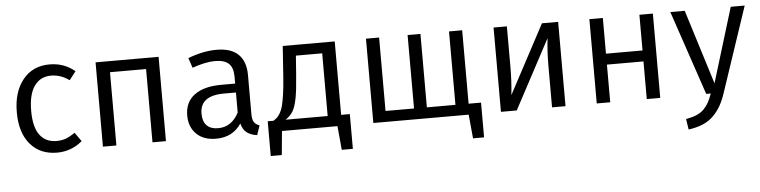

<svg xmlns="http://www.w3.org/2000/svg" viewBox="-45 -760 4724 1193"><g transform="rotate(-5 2316.5 -163.5)"><path d="M287.1 -538.1Q377.9 -538.1 444.8 -481.9L403.8 -429.2Q351.6 -467.8 290 -467.8Q223.6 -467.8 186.3 -415.3Q148.9 -362.8 148.9 -259.8Q148.9 -158.2 186 -109.1Q223.1 -60.1 290 -60.1Q322.3 -60.1 348.4 -69.8Q374.5 -79.6 405.8 -101.1L444.8 -45.9Q376.5 12.2 287.1 12.2Q181.6 12.2 120.4 -59.8Q59.1 -131.8 59.1 -258.8Q59.1 -385.7 120.6 -461.9Q182.1 -538.1 287.1 -538.1Z M882.8 0V-457H657.7V0H573.7V-525.9H966.8V0Z M1510.3 -121.1Q1510.3 -86.9 1521 -70.8Q1531.7 -54.7 1554.7 -46.9L1534.7 12.2Q1494.6 6.8 1470.7 -11.7Q1446.8 -30.3 1436.5 -68.8Q1382.8 12.2 1278.3 12.2Q1201.2 12.2 1156.7 -31.5Q1112.3 -75.2 1112.3 -147Q1112.3 -230.5 1171.9 -274.7Q1231.4 -318.8 1340.3 -318.8H1426.3V-360.8Q1426.3 -418.5 1398.9 -443.8Q1371.6 -469.2 1313.5 -469.2Q1254.9 -469.2 1171.4 -439.9L1150.4 -502Q1245.6 -538.1 1328.6 -538.1Q1420.4 -538.1 1465.3 -493.4Q1510.3 -448.7 1510.3 -365.2ZM1297.4 -51.8Q1381.3 -51.8 1426.3 -138.2V-263.2H1351.6Q1201.7 -263.2 1201.7 -150.9Q1201.7 -102.5 1226.1 -77.1Q1250.5 -51.8 1297.4 -51.8Z M2065.4 -67.9H2119.6V148.9H2050.3L2036.6 0H1690.4L1676.3 148.9H1607.4V-67.9H1643.6Q1658.2 -77.6 1666.7 -85.4Q1675.3 -93.3 1686 -111.3Q1696.8 -129.4 1703.4 -155Q1710 -180.7 1716.6 -224.4Q1723.1 -268.1 1727.5 -329.1L1741.2 -525.9H2065.4ZM1981.4 -67.9V-459H1817.4L1808.6 -339.8Q1801.8 -244.6 1791.7 -193.6Q1781.7 -142.6 1765.9 -115.7Q1750 -88.9 1719.2 -67.9Z M2860.4 -67.9H2938V148.9H2869.1L2855 0H2260.3V-525.9H2342.3V-67.9H2520V-525.9H2600.1V-67.9H2778.3V-525.9H2860.4Z M3459 -525.9V0H3375V-257.8Q3375 -355.5 3384.8 -431.2L3154.8 0H3056.2V-525.9H3139.2V-272Q3139.2 -184.1 3129.9 -98.1L3357.9 -525.9Z M3965.8 0V-234.9H3737.8V0H3653.8V-525.9H3737.8V-303.2H3965.8V-525.9H4049.8V0Z M4622.6 -525.9 4445.3 2.9Q4430.7 47.4 4412.1 80.6Q4393.6 113.8 4366.2 141.8Q4338.9 169.9 4299.6 187Q4260.3 204.1 4208.5 210.9L4198.2 145Q4237.8 137.7 4264.9 126.2Q4292 114.7 4310.5 95.9Q4329.1 77.1 4340.8 55.7Q4352.5 34.2 4365.2 0H4336.4L4158.7 -525.9H4248.5L4393.6 -61L4535.6 -525.9Z"/></g></svg>

Font: Fira Sans Book
Style: Regular
Weight: 350
Designer: Carrois Corporate & Edenspiekermann AG
Foundry: Carrois Corporate GbR & Edenspiekermann AG
Version: Version 4.203;PS 004.203;hotconv 1.0.88;makeotf.lib2.5.64775